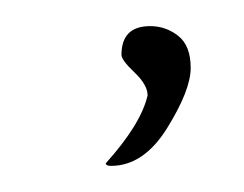

<svg xmlns="http://www.w3.org/2000/svg" viewBox="-20 -70 187 147"><path d="M65 57Q61 57 61 55Q88 25 93 3Q93 -5 83 -14.5Q73 -24 73 -28Q73 -50 95 -50Q107 -50 116.5 -42.5Q126 -35 126 -18Q126 -1 108 28Q90 57 65 57Z"/></svg>

Font: Qwigley
Style: Regular
Weight: 400
Designer: Robert E. Leuschke
Foundry: Robert E. Leuschke
Version: Version 1.010; ttfautohint (v1.8.3)